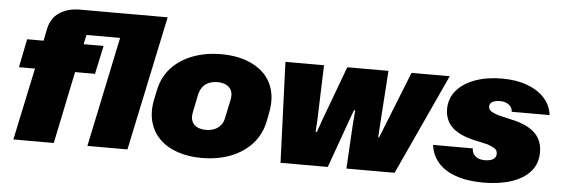

<svg xmlns="http://www.w3.org/2000/svg" viewBox="-48 -877 3026 1036"><g transform="rotate(5 1464.5 -359.0)"><path d="M50 0 133 -391H46L77 -545H166L179 -610Q192 -670 237 -699.5Q282 -729 347 -729H822L668 0H451L576 -596H394L383 -545H491L458 -391H350L269 0Z M1070 11Q998 11 939.5 -9Q881 -29 842.5 -67Q804 -105 789 -159.5Q774 -214 788 -283L798 -329Q812 -402 858 -452.5Q904 -503 974 -529.5Q1044 -556 1129 -556Q1202 -556 1260.5 -536Q1319 -516 1357.5 -478.5Q1396 -441 1411 -386.5Q1426 -332 1412 -262L1403 -216Q1389 -146 1343.5 -95Q1298 -44 1228 -16.5Q1158 11 1070 11ZM1080 -142Q1108 -142 1128 -151Q1148 -160 1161 -176.5Q1174 -193 1178 -216L1199 -315Q1205 -345 1196.5 -364.5Q1188 -384 1168 -394Q1148 -404 1121 -404Q1094 -404 1073.5 -395Q1053 -386 1040.5 -369.5Q1028 -353 1022 -329L1002 -230Q996 -201 1004.5 -181.5Q1013 -162 1032.5 -152Q1052 -142 1080 -142Z M1497 0 1476 -545H1685L1675 -246L1671 -183H1678L1700 -246L1811 -545H2034L2014 -246L2010 -183H2015L2040 -246L2159 -545H2366L2115 0H1854L1868 -245L1874 -317H1867L1841 -245L1753 0Z M2596 11Q2508 11 2445.5 -11.5Q2383 -34 2349 -74.5Q2315 -115 2309 -168H2524Q2524 -151 2532 -138Q2540 -125 2556 -117.5Q2572 -110 2594 -110Q2622 -110 2638.5 -120Q2655 -130 2655 -150Q2655 -167 2643 -176.5Q2631 -186 2600 -197L2527 -213Q2467 -227 2431.5 -250Q2396 -273 2381.5 -303Q2367 -333 2367 -366Q2367 -426 2403.5 -468.5Q2440 -511 2503.5 -534Q2567 -557 2650 -557Q2727 -557 2786 -535Q2845 -513 2880 -474Q2915 -435 2921 -383H2716Q2715 -398 2707 -409.5Q2699 -421 2684 -428Q2669 -435 2647 -435Q2630 -435 2617.5 -431Q2605 -427 2598.5 -419.5Q2592 -412 2592 -400Q2592 -385 2605.5 -376Q2619 -367 2646 -358L2710 -343Q2774 -330 2813 -307Q2852 -284 2869.5 -252Q2887 -220 2887 -179Q2887 -116 2850 -74Q2813 -32 2747.5 -10.5Q2682 11 2596 11Z"/></g></svg>

Font: Hubot Sans Condensed ExtraLight Black
Style: Italic
Weight: 900
Italic angle: -12.0243°
Version: Version 2.000